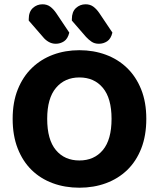

<svg xmlns="http://www.w3.org/2000/svg" viewBox="-20 -858 740 895"><path d="M662 -304Q662 -226 638.5 -166Q615 -106 573 -65.5Q531 -25 474 -4Q417 17 350 17Q283 17 226 -4Q169 -25 127.5 -65.5Q86 -106 62.5 -166Q39 -226 39 -304Q39 -382 63 -441.5Q87 -501 129 -541.5Q171 -582 227.5 -603Q284 -624 350 -624Q416 -624 473 -603Q530 -582 572 -541.5Q614 -501 638 -441.5Q662 -382 662 -304ZM500 -304Q500 -400 459.5 -448.5Q419 -497 350 -497Q282 -497 241 -448.5Q200 -400 200 -304Q200 -207 240.5 -158.5Q281 -110 350 -110Q419 -110 459.5 -158.5Q500 -207 500 -304ZM114 -762V-769Q114 -803 133 -820.5Q152 -838 178 -838Q199 -838 214 -827Q229 -816 242 -797L303 -706Q296 -677 278.5 -665.5Q261 -654 240 -654Q222 -654 206.5 -663Q191 -672 180 -686ZM315 -762V-769Q315 -803 334 -820.5Q353 -838 379 -838Q400 -838 415 -827Q430 -816 443 -797L504 -706Q497 -677 479.5 -665.5Q462 -654 441 -654Q421 -654 407 -663.5Q393 -673 381 -686Z"/></svg>

Font: Baloo Da 2
Style: Bold
Weight: 700
Designer: Noopur Datye, Sulekha Rajkumar and Ek Type
Foundry: Ek Type
Version: Version 1.640;hotconv 1.0.111;makeotfexe 2.5.65597; ttfautoh